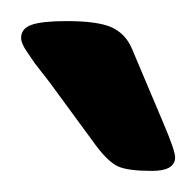

<svg xmlns="http://www.w3.org/2000/svg" viewBox="-20 -738 186 182"><path d="M71 -600 27 -660 13 -678Q11 -681 5.5 -689Q0 -697 0 -702Q0 -711 10 -714.5Q20 -718 43 -718Q73 -718 86 -712Q99 -706 105 -692L135 -621Q146 -595 146 -589Q146 -576 124 -576Q102 -576 92.5 -580Q83 -584 71 -600Z"/></svg>

Font: Asap Condensed
Style: Regular
Weight: 400
Designer: Pablo Cosgaya
Foundry: Omnibus-Type
Version: Version 1.010; ttfautohint (v1.8)